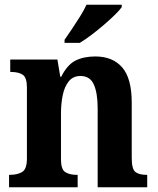

<svg xmlns="http://www.w3.org/2000/svg" viewBox="-20 -786 663 806"><path d="M18 0V-52H21Q53 -52 73 -64Q93 -76 93 -121V-419Q93 -461 75 -472.5Q57 -484 26 -484H23V-536H221L233 -464H237Q263 -515 297.5 -532Q332 -549 380 -549Q453 -549 493 -503Q533 -457 533 -355V-123Q533 -76 548.5 -64Q564 -52 595 -52H598V0H390V-331Q390 -395 374 -431Q358 -467 318 -467Q287 -467 269 -445Q251 -423 243.5 -387Q236 -351 236 -310V-117Q236 -75 254 -63.5Q272 -52 302 -52H306V0ZM251 -619Q265 -639 282.5 -665Q300 -691 316.5 -717.5Q333 -744 343 -766H491V-756Q482 -743 462 -723.5Q442 -704 416.5 -682Q391 -660 364.5 -640Q338 -620 315 -606H251Z"/></svg>

Font: Noto Serif Thai SemiCondensed
Style: Bold
Weight: 700
Width: 4
Designer: Monotype Design Team
Foundry: Monotype Imaging Inc.
Version: Version 2.002; ttfautohint (v1.8.4.7-5d5b)